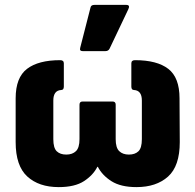

<svg xmlns="http://www.w3.org/2000/svg" viewBox="-20 -754 799 785"><path d="M220 11Q139 11 91.5 -32.5Q44 -76 44 -173V-352Q44 -437 90.5 -472.5Q137 -508 226 -508Q241 -508 241 -495V-400Q241 -386 230 -386Q198 -384 198 -343V-185Q198 -149 212 -135.5Q226 -122 251 -122Q276 -122 290.5 -136Q305 -150 305 -185V-326Q305 -339 318 -339H440Q453 -339 453 -326V-185Q453 -150 467.5 -136Q482 -122 507 -122Q532 -122 546 -135.5Q560 -149 560 -185V-343Q560 -384 528 -386Q517 -386 517 -400V-495Q517 -508 532 -508Q622 -508 668 -472.5Q714 -437 714 -352L715 -173Q715 -75 667 -32Q619 11 538 11Q474 11 436 -13Q398 -37 380 -72H378Q361 -38 323.5 -13.5Q286 11 220 11ZM318 -545Q304 -545 308 -559L350 -723Q352 -734 366 -734H496Q513 -734 505 -717L428 -555Q423 -545 411 -545Z"/></svg>

Font: Sofia Sans Semi Condensed Black
Style: Regular
Weight: 900
Designer: Botio Nikoltchev, Ani Petrova
Foundry: lettersoup
Version: Version 4.100; ttfautohint (v1.8.4.7-5d5b)